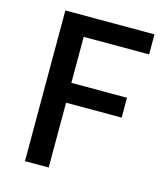

<svg xmlns="http://www.w3.org/2000/svg" viewBox="-110 -822 786 907"><g transform="rotate(15 283.0 -368.5)"><path d="M97 0H213V-317H485V-414H213V-639H533V-737H97Z"/></g></svg>

Font: Noto Sans JP Medium
Style: Regular
Weight: 500
Designer: Ryoko NISHIZUKA  (kana, bopomofo & ideographs); Paul D. Hunt (Latin, Greek & Cyrillic); Sandoll Communications , Soo-you
Foundry: Adobe
Version: Version 2.002;hotconv 1.0.116;makeotfexe 2.5.65601